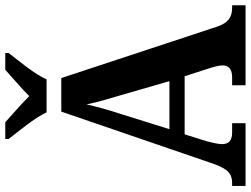

<svg xmlns="http://www.w3.org/2000/svg" viewBox="-134 -838 971 744"><g transform="rotate(-90 352.0 -465.5)"><path d="M289 -771H417C436 -816 490 -880 519 -918V-931H454C428 -907 380 -867 352 -838C324 -867 277 -907 251 -931H186V-918C215 -880 269 -816 289 -771ZM4 0H247V-52H211C179 -52 166 -66 166 -91C166 -108 173 -134 177 -150L204 -236H429L461 -137C465 -124 471 -105 471 -89C471 -62 452 -52 425 -52H394V0H704V-52H694C658 -52 636 -67 621 -111L422 -714H292L90 -125C69 -65 48 -52 15 -52H4ZM224 -295 284 -487C299 -532 310 -573 320 -616C329 -572 342 -529 356 -482L410 -295Z"/></g></svg>

Font: Noto Serif Myanmar SemiCondensed
Style: Bold
Weight: 700
Width: 4
Designer: Ben Mitchell and the Monotype Design Team
Foundry: Monotype Imaging Inc.
Version: Version 2.106